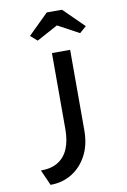

<svg xmlns="http://www.w3.org/2000/svg" viewBox="-102 -813 709 1070"><g transform="rotate(-10 252.5 -278.0)"><path d="M95 197 56 109Q116 109 154.5 84.5Q193 60 211.5 14.5Q230 -31 230 -95V-525H333V-70Q333 12 301.5 71.5Q270 131 216.5 164Q163 197 95 197ZM164 -607 126 -640 241 -753H327L442 -640L404 -607L269 -680H299Z"/></g></svg>

Font: Lexend Peta
Style: Regular
Weight: 400
Designer: Bonnie Shaver-Troup, Thomas Jockin
Foundry: Lexend
Version: Version 1.007